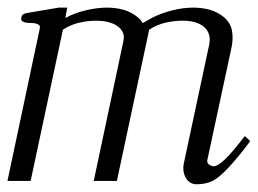

<svg xmlns="http://www.w3.org/2000/svg" viewBox="-20 -473 675 502"><path d="M634.3 -104Q568.8 -16.6 536.1 0Q517.6 8.8 494.1 8.8Q483.9 8.8 476.6 3.7Q469.2 -1.5 465.1 -9.3Q460.9 -17.1 459.7 -26.6Q458.5 -36.1 460.4 -44.9L526.9 -356Q530.3 -372.6 525.9 -384.5Q521.5 -396.5 511.7 -404.1Q502 -411.6 488 -415.3Q474.1 -418.9 458 -418.9Q435.5 -418.9 413.1 -413.8Q390.6 -408.7 370.1 -395.5L285.6 0H225.1L302.7 -365.7Q305.7 -379.4 300.5 -389.4Q295.4 -399.4 285.2 -406Q274.9 -412.6 261 -415.8Q247.1 -418.9 232.4 -418.9Q210 -418.9 187.5 -413.8Q165 -408.7 144.5 -395.5L60.1 0H-0.5L84 -398.4Q85.4 -405.3 81.3 -408.2Q77.1 -411.1 70.8 -412.1Q64.5 -413.1 57.1 -413.1Q49.8 -413.1 44.9 -414.6Q41 -415.5 37.8 -418Q34.7 -420.4 35.6 -426.8Q37.6 -435.1 43.2 -437Q48.8 -439 55.7 -439.9L133.8 -453.1H155.8L150.9 -425.8Q162.6 -432.6 176.8 -437.7Q190.9 -442.9 205.3 -446.3Q219.7 -449.7 233.6 -451.4Q247.6 -453.1 258.8 -453.1Q282.2 -453.1 302.7 -447.5Q323.2 -441.9 340.3 -427.7Q348.1 -421.4 353 -412.6L376.5 -425.8Q388.2 -432.1 402.3 -437.3Q416.5 -442.4 430.9 -446Q445.3 -449.7 459.2 -451.4Q473.1 -453.1 484.4 -453.1Q507.8 -453.1 528.3 -447.5Q548.8 -441.9 565.9 -427.7Q583 -413.1 586.7 -391.8Q590.3 -370.6 585 -347.2L522 -54.2Q521 -48.8 524.4 -44.9Q527.8 -41 534.2 -39.1Q538.1 -38.1 538.1 -38.1Q556.6 -38.1 599.1 -90.8L620.1 -117.2Z"/></svg>

Font: Atsinvsda
Style: Italic
Weight: 400
Italic angle: -12°
Designer: Al Webster
Foundry: Al Webster and Michael Everson
Version: Version 2.000